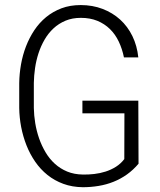

<svg xmlns="http://www.w3.org/2000/svg" viewBox="-20 -741 640 770"><path d="M535.6 -84.5Q514.6 -59.6 489.3 -41.5Q463.9 -23.4 435.3 -12Q406.7 -0.5 375.5 4.6Q344.2 9.8 312 9.8Q269.5 9.3 234.1 -3.7Q198.7 -16.6 170.4 -39.3Q142.1 -62 121.1 -92.5Q100.1 -123 86.2 -158.2Q72.3 -193.4 64.9 -231.7Q57.6 -270 57.1 -308.1V-407.7Q57.6 -444.8 64.2 -482.4Q70.8 -520 84.2 -554.9Q97.7 -589.8 117.7 -619.9Q137.7 -649.9 165 -672.4Q192.4 -694.8 226.8 -707.8Q261.2 -720.7 303.7 -720.7Q351.1 -720.7 391.4 -705.3Q431.6 -689.9 461.9 -662.4Q492.2 -634.8 511 -596.2Q529.8 -557.6 534.7 -510.7H477.1Q470.2 -544.9 456.3 -574.2Q442.4 -603.5 420.9 -624.5Q399.4 -645.5 370.4 -657.5Q341.3 -669.4 304.2 -669.4Q270 -669.4 242.7 -658Q215.3 -646.5 194.6 -627.2Q173.8 -607.9 158.9 -582.3Q144 -556.6 134.5 -527.6Q125 -498.5 120.6 -468Q116.2 -437.5 115.7 -408.7V-308.1Q116.2 -278.3 121.3 -247.1Q126.5 -215.8 136.7 -186.3Q147 -156.7 162.6 -130.4Q178.2 -104 200 -84.2Q221.7 -64.5 249.5 -53Q277.3 -41.5 312.5 -41Q334.5 -40.5 357.9 -43.2Q381.3 -45.9 403.6 -53Q425.8 -60.1 445.1 -72.3Q464.4 -84.5 478.5 -103L479 -286.6H310.5V-337.4H534.7Z"/></svg>

Font: Roboto Mono Light
Style: Regular
Weight: 300
Designer: Google
Version: Version 2.000985; 2015; ttfautohint (v1.3)